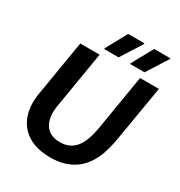

<svg xmlns="http://www.w3.org/2000/svg" viewBox="-196 -972 1046 1117"><g transform="rotate(30 327.0 -413.5)"><path d="M305 11.7Q215.8 11.7 157.1 -23.8Q98.3 -59.2 73.8 -124.6Q49.2 -190 64.2 -279.2L125.8 -650H255.8L191.7 -264.2Q186.7 -231.7 189.6 -201.2Q192.5 -170.8 206.2 -146.2Q220 -121.7 245.4 -107.5Q270.8 -93.3 309.2 -93.3Q345.8 -93.3 372.5 -106.7Q399.2 -120 417.1 -144.2Q435 -168.3 446.2 -200.4Q457.5 -232.5 464.2 -269.2L527.5 -650H654.2L589.2 -265Q580.8 -218.3 566.7 -176.2Q552.5 -134.2 530 -99.6Q507.5 -65 475.8 -40.4Q444.2 -15.8 402.1 -2.1Q360 11.7 305 11.7ZM262.5 -691.7V-696.7L339.2 -837.5H448.3V-832.5L359.2 -691.7ZM436.7 -691.7V-696.7L514.2 -837.5H622.5V-832.5L533.3 -691.7Z"/></g></svg>

Font: Familjen Grotesk SemiBold
Style: Italic
Weight: 600
Italic angle: -9.46201°
Designer: Anders Wikstroem, Jonas Baeckman, Matilda Gysing, Kristian Moeller
Foundry: Familjen STHLM AB
Version: Version 2.002